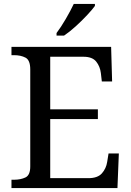

<svg xmlns="http://www.w3.org/2000/svg" viewBox="-20 -951 663 971"><path d="M38 0V-42H51Q84 -42 108.5 -53.5Q133 -65 133 -109V-600Q133 -647 109 -659.5Q85 -672 51 -672H38V-714H542L547 -539H495L490 -582Q486 -615 466.5 -639.5Q447 -664 402 -664H234V-398H475V-349H234V-50H427Q474 -50 495.5 -74.5Q517 -99 522 -132L529 -175H581L574 0ZM266 -784Q288 -813 312.5 -855Q337 -897 353 -931H460V-921Q448 -904 421 -875Q394 -846 362.5 -817.5Q331 -789 304 -771H266Z"/></svg>

Font: Noto Serif Khitan Small Script
Style: Regular
Weight: 400
Designer: LIU Zhao, ZHANG Congyu, Kushim JIANG
Foundry: Guyu Beijing Co. Ltd.
Version: Version 1.000; ttfautohint (v1.8.4.7-5d5b)